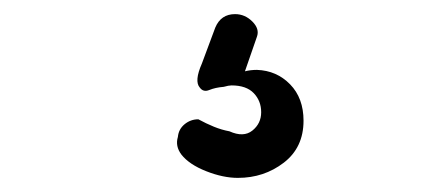

<svg xmlns="http://www.w3.org/2000/svg" viewBox="-20 -69 610 272"><path d="M285 -30Q293 -49 313 -49Q327 -49 337.5 -38.5Q348 -28 344 -17L327 32Q335 30 344 30Q372 31 391 50.5Q410 70 410 102Q410 140 382 161.5Q354 183 317 183Q296 183 272 173.5Q248 164 237 150Q228 138 232 125Q233 114 241.5 107Q250 100 261 100Q272 106 283 110.5Q294 115 305 117Q325 126 337.5 116Q350 106 350 90Q350 74 339.5 63Q329 52 308 52Q304 52 297 54Q285 55 276.5 58.5Q268 62 263 55Q255 46 266 21Z"/></svg>

Font: Libertine Sup Medium
Style: Regular
Weight: 500
Designer: Bastien Sozeau
Foundry: NBR — Bastien Sozeau
Version: Version 2.003; ttfautohint (v1.8.4.7-5d5b);gftools[0.9.33]